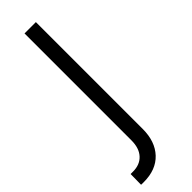

<svg xmlns="http://www.w3.org/2000/svg" viewBox="-271 -550 760 760"><g transform="rotate(-45 109.5 -170.0)"><path d="M84.2 -545.5H147.7V52.9Q147.7 122.5 109.4 163.5Q71 204.5 1.8 204.5Q-1.8 204.5 -5.3 204.5Q-8.9 204.5 -13.1 204.2L-12.4 144.9H1.1Q40.1 144.9 62.1 120.7Q84.2 96.6 84.2 52.9Z"/></g></svg>

Font: Inter UI Light
Style: Regular
Weight: 300
Designer: Rasmus Andersson
Foundry: rsms
Version: 3.2;8d6f07862